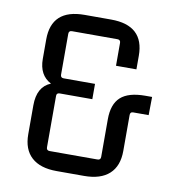

<svg xmlns="http://www.w3.org/2000/svg" viewBox="-75 -707 716 778"><g transform="rotate(10 283.5 -317.5)"><path d="M322 4H209Q141 4 105.5 -28.5Q70 -61 70 -123V-242Q70 -319 125 -341Q75 -367 75 -434V-514Q75 -639 211 -639H320Q456 -639 456 -514V-458H372V-552Q372 -565 359 -565H172Q159 -565 159 -552V-384Q159 -371 172 -371H301V-308H167Q154 -308 154 -296V-84Q154 -71 167 -71H364Q377 -71 377 -84V-239Q377 -301 409 -330Q441 -359 510 -359H538L537 -284H473Q461 -284 461 -271V-123Q461 -61 425.5 -28.5Q390 4 322 4Z"/></g></svg>

Font: Gemunu Libre
Style: Regular
Weight: 400
Designer: Puspanada Ekanayake, Sola Matas, Pathum Egodawatta, Kosala Senevirathne
Foundry: mooniak
Version: Version 1.100